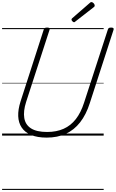

<svg xmlns="http://www.w3.org/2000/svg" viewBox="-20 -1299 1109 1839"><path d="M427 19Q338 19 278.5 -6Q219 -31 188 -77Q157 -123 154.5 -186.5Q152 -250 177 -328L399 -1016Q402 -1026 409 -1030.5Q416 -1035 432 -1035Q446 -1035 452.5 -1030.5Q459 -1026 455 -1015L230 -322Q202 -234 212.5 -169Q223 -104 277 -69.5Q331 -35 431 -35Q521 -35 589.5 -65.5Q658 -96 706.5 -158.5Q755 -221 785 -315L1013 -1016Q1016 -1026 1022.5 -1030.5Q1029 -1035 1045 -1035Q1074 -1035 1068 -1015L840 -311Q805 -201 747.5 -127.5Q690 -54 610.5 -17.5Q531 19 427 19ZM689 -1086Q682 -1086 673.5 -1095Q665 -1104 665 -1110Q665 -1113 665.5 -1116Q666 -1119 670 -1123L839 -1270Q844 -1274 847 -1276.5Q850 -1279 855 -1279Q862 -1279 869.5 -1274Q877 -1269 882 -1261Q887 -1253 887 -1246Q887 -1243 886 -1239.5Q885 -1236 879 -1231L703 -1094Q699 -1090 696 -1088Q693 -1086 689 -1086ZM0 510H973V520H0ZM0 -20H973V0H0ZM0 -505H973V-500H0ZM0 -1030H973V-1020H0Z"/></svg>

Font: Playwrite CO Guides
Style: Regular
Weight: 400
Designer: Veronika Burian, José Scaglione
Foundry: TypeTogether
Version: Version 1.003